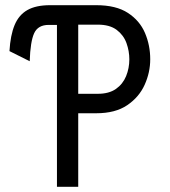

<svg xmlns="http://www.w3.org/2000/svg" viewBox="-20 -720 656 740"><path d="M199.5 0V-624H167.5Q126.5 -624 111.8 -592.2Q97 -560.5 94.5 -484L16.5 -523Q20 -584 36.2 -623.2Q52.5 -662.5 85.5 -681.2Q118.5 -700 172.5 -700H351Q427.5 -700 473 -670.2Q518.5 -640.5 538.8 -593Q559 -545.5 559 -491.5Q559 -441 537.5 -393.2Q516 -345.5 470.2 -314.5Q424.5 -283.5 351 -283.5H281.5V0ZM281.5 -358.5H357Q400 -358.5 426.8 -377.2Q453.5 -396 466 -426.5Q478.5 -457 478.5 -491.5Q478.5 -523 467.5 -553.8Q456.5 -584.5 429.8 -604.8Q403 -625 357 -625H281.5Z"/></svg>

Font: Overpass Mono Light
Style: Regular
Weight: 400
Monospace: yes
Version: Version 4.000